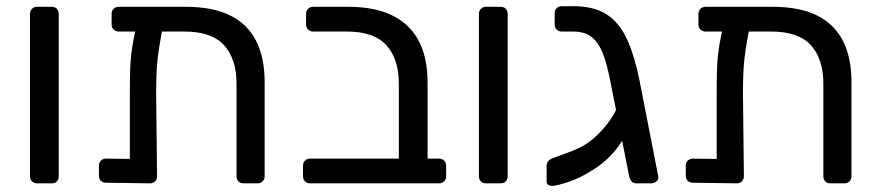

<svg xmlns="http://www.w3.org/2000/svg" viewBox="-20 -593 2845 621"><path d="M100 0Q90 0 83.5 -6.5Q77 -13 77 -23V-548Q77 -558 83.5 -564.5Q90 -571 100 -571H147Q158 -571 164 -564.5Q170 -558 170 -548V-23Q170 -13 164 -6.5Q158 0 147 0Z M364 -491Q354 -491 347.5 -497.5Q341 -504 341 -514V-548Q341 -558 347.5 -564.5Q354 -571 364 -571H581Q667 -571 723.5 -543.5Q780 -516 808 -461.5Q836 -407 836 -327V-23Q836 -13 829.5 -6.5Q823 0 813 0H768Q757 0 751 -6.5Q745 -13 745 -23V-322Q745 -402 705 -446.5Q665 -491 576 -491ZM454 -540H479Q494 -540 501.5 -532.5Q509 -525 508 -514Q500 -472 494.5 -438Q489 -404 487 -370.5Q485 -337 485 -295L488 -23Q488 -13 481.5 -6.5Q475 0 465 0L323 -2Q313 -2 306.5 -8Q300 -14 300 -25V-57Q300 -67 306.5 -73.5Q313 -80 323 -80L400 -79V-291Q400 -332 401 -366.5Q402 -401 407 -436Q412 -471 423 -515Q426 -526 432.5 -533Q439 -540 454 -540Z M983 0Q973 0 966.5 -6.5Q960 -13 960 -23V-57Q960 -67 966.5 -73.5Q973 -80 983 -80H1270V-322Q1270 -402 1230 -446.5Q1190 -491 1101 -491H993Q983 -491 976.5 -497.5Q970 -504 970 -514V-548Q970 -558 976.5 -564.5Q983 -571 993 -571H1106Q1192 -571 1249 -543Q1306 -515 1334.5 -460.5Q1363 -406 1363 -325V-80H1400Q1410 -80 1416.5 -73.5Q1423 -67 1423 -57V-23Q1423 -13 1416.5 -6.5Q1410 0 1400 0Z M1552 0Q1542 0 1535.5 -6.5Q1529 -13 1529 -23V-548Q1529 -558 1535.5 -564.5Q1542 -571 1552 -571H1599Q1610 -571 1616 -564.5Q1622 -558 1622 -548V-23Q1622 -13 1616 -6.5Q1610 0 1599 0Z M2038 0Q2028 0 2022.5 -6.5Q2017 -13 2015 -23L1954 -330Q1944 -383 1930.5 -418.5Q1917 -454 1894.5 -472.5Q1872 -491 1833 -491H1797Q1787 -491 1780.5 -497.5Q1774 -504 1774 -514V-550Q1774 -560 1780.5 -566.5Q1787 -573 1797 -573H1834Q1901 -573 1942 -546.5Q1983 -520 2007.5 -467Q2032 -414 2048 -335L2109 -23Q2111 -13 2103.5 -6.5Q2096 0 2086 0ZM1909 -51Q1872 -26 1839.5 -12.5Q1807 1 1772 8Q1762 9 1755 6Q1748 3 1748 -7V-57Q1748 -74 1769 -82Q1776 -85 1795 -91.5Q1814 -98 1836 -107Q1858 -116 1874 -126Q1899 -142 1923 -167.5Q1947 -193 1963.5 -220.5Q1980 -248 1980 -269L2038 -276Q2037 -233 2019 -189Q2001 -145 1972 -109Q1943 -73 1909 -51Z M2262 -491Q2252 -491 2245.5 -497.5Q2239 -504 2239 -514V-548Q2239 -558 2245.5 -564.5Q2252 -571 2262 -571H2479Q2565 -571 2621.5 -543.5Q2678 -516 2706 -461.5Q2734 -407 2734 -327V-23Q2734 -13 2727.5 -6.5Q2721 0 2711 0H2666Q2655 0 2649 -6.5Q2643 -13 2643 -23V-322Q2643 -402 2603 -446.5Q2563 -491 2474 -491ZM2352 -540H2377Q2392 -540 2399.5 -532.5Q2407 -525 2406 -514Q2398 -472 2392.5 -438Q2387 -404 2385 -370.5Q2383 -337 2383 -295L2386 -23Q2386 -13 2379.5 -6.5Q2373 0 2363 0L2221 -2Q2211 -2 2204.5 -8Q2198 -14 2198 -25V-57Q2198 -67 2204.5 -73.5Q2211 -80 2221 -80L2298 -79V-291Q2298 -332 2299 -366.5Q2300 -401 2305 -436Q2310 -471 2321 -515Q2324 -526 2330.5 -533Q2337 -540 2352 -540Z"/></svg>

Font: Rubik Light
Style: Regular
Weight: 400
Version: Version 2.101